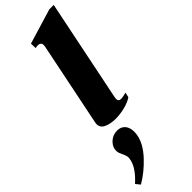

<svg xmlns="http://www.w3.org/2000/svg" viewBox="-380 -727 1122 1122"><g transform="rotate(-45 181.0 -165.5)"><path d="M67 -48Q67 -52 69 -62L175 -581Q176 -585 176 -592Q176 -616 149 -616Q143 -616 130 -613L129 -651L347 -717H383L254 -86Q252 -74 252 -71Q252 -50 274 -50Q282 -50 295.5 -53Q309 -56 317 -58L310 -27Q285 -10 246 0Q207 10 169 10Q128 10 97.5 -3.5Q67 -17 67 -48ZM-21 359Q50 295 60 238Q62 228 62 224Q62 208 50 184Q45 174 41.5 164Q38 154 38 143Q38 113 63.5 88.5Q89 64 126 64Q156 64 174 84Q192 104 192 139Q192 154 189 170Q177 229 121.5 288.5Q66 348 1 386Z"/></g></svg>

Font: Taviraj ExtraBold
Style: Italic
Weight: 800
Italic angle: -12°
Designer: Katatrad Team
Foundry: CadsonDemak
Version: Version 1.001